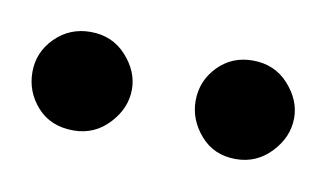

<svg xmlns="http://www.w3.org/2000/svg" viewBox="-40 -793 323 190"><g transform="rotate(10 121.5 -698.5)"><path d="M40 -649Q17 -649 3.5 -664Q-10 -679 -10 -699Q-10 -719 4.5 -733.5Q19 -748 40 -748Q62 -748 76 -732.5Q90 -717 90 -699Q90 -680 75.5 -664.5Q61 -649 40 -649ZM203 -649Q181 -649 167.5 -664.5Q154 -680 154 -699Q154 -719 168 -733.5Q182 -748 203 -748Q225 -748 239 -732.5Q253 -717 253 -699Q253 -680 238.5 -664.5Q224 -649 203 -649Z"/></g></svg>

Font: ZCOOL QingKe HuangYou
Style: Regular
Weight: 400
Version: Version 1.000